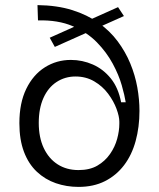

<svg xmlns="http://www.w3.org/2000/svg" viewBox="-20 -720 623 753"><path d="M288 13Q241 13 199 -1.5Q157 -16 124.5 -46.5Q92 -77 74 -124.5Q56 -172 56 -237Q56 -316 83 -371.5Q110 -427 156 -456Q202 -485 258 -485Q303 -485 344 -467Q385 -449 414.5 -412.5Q444 -376 455 -319H473Q469 -345 457.5 -385.5Q446 -426 422 -470.5Q398 -515 360 -554Q322 -593 265 -617.5Q208 -642 129 -640L127 -700Q204 -699 263 -680.5Q322 -662 366.5 -630.5Q411 -599 441.5 -558Q472 -517 491 -471Q510 -425 518.5 -377.5Q527 -330 527 -285Q527 -222 512 -167Q497 -112 466.5 -72Q436 -32 391.5 -9.5Q347 13 288 13ZM288 -53Q332 -53 362 -70.5Q392 -88 411.5 -116Q431 -144 439.5 -175.5Q448 -207 448 -234V-243Q448 -263 437 -293Q426 -323 404 -352.5Q382 -382 349.5 -401Q317 -420 276 -420Q235 -420 202 -398.5Q169 -377 150.5 -336Q132 -295 132 -238Q132 -181 151.5 -139.5Q171 -98 206 -75.5Q241 -53 288 -53ZM175 -572 443 -692 466 -657 195 -536Z"/></svg>

Font: Bricolage Grotesque 96pt ExtraBold Light
Style: Regular
Weight: 300
Version: Version 1.001;gftools[0.9.33.dev8+g029e19f]